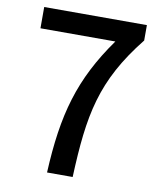

<svg xmlns="http://www.w3.org/2000/svg" viewBox="-83 -804 736 871"><g transform="rotate(10 285.0 -368.5)"><path d="M193 0H311C323 -288 351 -450 523 -666V-737H50V-639H395C253 -440 206 -269 193 0Z"/></g></svg>

Font: GenYoGothic2 TW M
Style: Regular
Weight: 500
Version: Version 2.100;PS 2.1;hotconv 16.6.51;makeotf.lib2.5.65220 DE